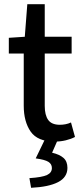

<svg xmlns="http://www.w3.org/2000/svg" viewBox="-20 -664 390 914"><path d="M241 10Q159 10 126 -37.5Q93 -85 93 -161V-409H22V-484L98 -489L110 -644H193V-489H321V-409H193V-160Q193 -116 209.5 -93Q226 -70 265 -70Q278 -70 291.5 -72.5Q305 -75 318 -81L337 -12Q318 -2 293 4Q268 10 241 10ZM128 230 120 184Q181 180 204 169Q227 158 227 136Q227 117 210.5 106.5Q194 96 150 90L195 -3H257L228 63Q263 71 282 87.5Q301 104 301 135Q301 180 256.5 203Q212 226 128 230Z"/></svg>

Font: Source Sans 3 Medium
Style: Regular
Weight: 500
Designer: Paul D. Hunt
Foundry: Adobe
Version: Version 3.052;hotconv 1.1.0;makeotfexe 2.6.0